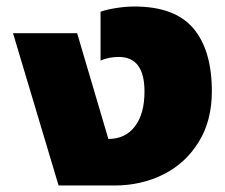

<svg xmlns="http://www.w3.org/2000/svg" viewBox="-20 -570 691 590"><path d="M20 -468H217L313 -143Q365 -143 394.5 -181.5Q424 -220 424 -289Q424 -395 345 -395Q315 -395 289 -384V-534Q309 -541 338 -545.5Q367 -550 393 -550Q517 -550 574 -483Q631 -416 631 -289Q631 -199 590.5 -133.5Q550 -68 482 -34Q414 0 332 0H160Z"/></svg>

Font: Prompt ExtraBold
Style: Regular
Weight: 800
Designer: Katatrad Team
Foundry: CadsonDemak
Version: Version 1.001